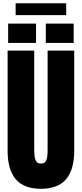

<svg xmlns="http://www.w3.org/2000/svg" viewBox="-20 -1177 514 1205"><path d="M236.8 7.8Q129.4 7.8 78.6 -52.5Q27.8 -112.8 27.8 -230V-859.4H194.8V-236.8Q194.8 -215.3 197.3 -195.6Q199.7 -175.8 208.5 -163.1Q217.3 -150.4 236.8 -150.4Q256.8 -150.4 265.6 -162.8Q274.4 -175.3 276.6 -195.3Q278.8 -215.3 278.8 -236.8V-859.4H445.8V-230Q445.8 -112.8 395 -52.5Q344.2 7.8 236.8 7.8ZM267.6 -907.7V-1028.8H442.4V-907.7ZM31.2 -907.7V-1028.8H206.1V-907.7ZM78.1 -1082V-1156.7H395.5V-1082Z"/></svg>

Font: webenart
Style: Regular
Weight: 400
Designer: Vernon Adams
Foundry: Vernon Adams
Version: Version 2.116; ttfautohint (v1.8.3)